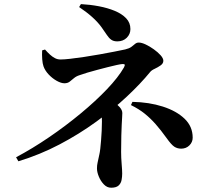

<svg xmlns="http://www.w3.org/2000/svg" viewBox="-20 -842 1040 928"><path d="M371.1 -822.2Q415.3 -819.8 457.8 -811.8Q500.4 -803.7 534.7 -789.5Q569 -775.3 589.7 -753.7Q610.3 -732.1 610.3 -701.5Q610.3 -677.2 592.8 -659.6Q575.2 -642 546.7 -642Q529.2 -642 518 -649.8Q506.7 -657.5 496.7 -672.8Q486.7 -688.1 471 -710Q452.5 -735.6 425.4 -759.8Q398.3 -784 362.5 -807.9ZM68.8 -62.5 57.7 -81.9Q136.1 -123.5 216.6 -178.3Q297.2 -233.2 369.6 -293.2Q442 -353.1 496.9 -410.7Q551.8 -468.3 579 -515.8Q584 -525.5 582.8 -529.3Q581.7 -533 571.7 -532.5Q563.4 -531.9 544.5 -527.9Q525.7 -523.8 501.2 -517.6Q476.7 -511.3 450.8 -504.5Q424.9 -497.8 402.1 -490.9Q379.3 -484 364.5 -478.6Q348.1 -473.4 337.1 -463.9Q326.2 -454.3 316.2 -446.9Q306.2 -439.5 291.5 -439.5Q275.4 -439.5 254.2 -451.3Q233 -463.2 215.4 -481.8Q197.8 -500.4 190.3 -521.3Q185.6 -534.4 184.1 -555.4Q182.5 -576.5 183.7 -598.5L197.6 -602.6Q209.7 -588.9 221.4 -578.2Q233 -567.5 245.5 -561Q257.9 -554.5 272.5 -554.5Q289.5 -554.5 319.8 -557.9Q350.2 -561.3 387.2 -566.9Q424.2 -572.4 462 -579.2Q499.8 -585.9 532.1 -592.3Q564.4 -598.7 585.2 -603.1Q605 -607.9 615.3 -615.7Q625.6 -623.4 633 -629.9Q640.4 -636.3 650.8 -636.3Q664.6 -636.3 684.3 -627Q704 -617.7 723.6 -603.6Q743.3 -589.5 756.4 -574.8Q769.5 -560.1 769.5 -548.2Q769.5 -535.1 756.1 -525.8Q742.8 -516.4 727.4 -509.3Q712 -502.3 705.3 -493.5Q659.9 -437.9 593.6 -375.7Q527.3 -313.4 444.8 -253.5Q362.4 -193.6 267.4 -143.7Q172.3 -93.8 68.8 -62.5ZM472.7 -254.8Q472.7 -282.5 469.8 -302.7Q466.9 -322.9 462.7 -336.6L494 -368.2Q511.1 -361.4 529 -349.5Q546.8 -337.6 559 -323.6Q571.2 -309.5 571.2 -295.4Q571.2 -286.1 570.2 -273.1Q569.2 -260 568.3 -239.5Q567.4 -219 566.4 -187.3Q565.4 -155.6 565.4 -108Q565.4 -79.5 568 -49.3Q570.6 -19.1 570.6 -2.8Q570.6 12.1 567.6 28.1Q564.6 44.1 553.2 54.7Q541.7 65.3 517.1 65.3Q497.3 65.3 482 49.3Q466.6 33.3 457.7 11.6Q448.7 -10.1 448.7 -28.1Q448.7 -42.9 451.6 -55.6Q454.5 -68.2 460.1 -95.1Q462.6 -105.3 464.7 -123.3Q466.8 -141.3 468.5 -163.8Q470.2 -186.3 471.5 -210.1Q472.7 -233.9 472.7 -254.8ZM620.1 -349.7Q700.8 -348.1 767 -326.9Q833.1 -305.7 872.2 -268.1Q911.3 -230.6 911.3 -176.6Q911.3 -155 895.4 -139.2Q879.5 -123.5 855.7 -123.5Q837.1 -123.5 822.6 -132.9Q808.1 -142.3 785 -174.9Q756.9 -214 732.1 -242.1Q707.3 -270.2 679.6 -292.5Q651.9 -314.9 613 -334.1Z"/></svg>

Font: Noto Serif HK
Style: Regular
Weight: 200
Designer: Ryoko NISHIZUKA 西塚涼子 (kana & ideographs); Frank Grießhammer (Latin, Greek & Cyrillic); Wenlong ZHANG 张文龙 (bopomofo); San
Foundry: Adobe
Version: Version 2.001;hotconv 1.1.0;makeotfexe 2.6.0